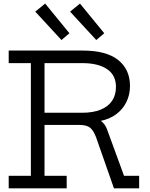

<svg xmlns="http://www.w3.org/2000/svg" viewBox="-20 -1028 817 1048"><path d="M416.5 -1008.5 549 -846.5 505.5 -809.5 362.5 -964.5ZM226.5 -1008.5 359 -846.5 315.5 -809.5 172.5 -964.5ZM464 -393Q500 -389 527 -370.8Q554 -352.5 565 -320L657 -68.5H739.5V0H602L505 -277Q491 -315.5 471.8 -330.8Q452.5 -346 415 -346H378ZM295.5 -683.5V-752H432Q560.5 -752 625 -700.5Q689.5 -649 689.5 -559Q689.5 -510.5 669.8 -470.8Q650 -431 613.8 -404.2Q577.5 -377.5 527 -367.5V-354L428.5 -346H212.5V-412.5H428Q488 -412.5 529.5 -429.5Q571 -446.5 592 -478Q613 -509.5 613 -553.5Q613 -618 564.2 -650.8Q515.5 -683.5 429 -683.5ZM27.5 -683.5V-752H344V-683.5H223V-68.5H344V0H27.5V-68.5H148.5V-683.5Z"/></svg>

Font: Hepta Slab ExtraLight
Style: Regular
Weight: 400
Version: Version 1.102